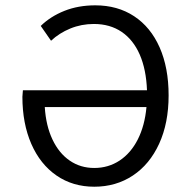

<svg xmlns="http://www.w3.org/2000/svg" viewBox="-20 -688 703 720"><path d="M337.4 -668Q420.9 -668 482.9 -627.2Q544.9 -586.4 578.6 -510.3Q612.3 -434.1 612.3 -330.1Q612.3 -226.6 576.9 -149.2Q541.5 -71.8 478.3 -29.8Q415 12.2 333.5 12.2Q252.9 12.2 191.9 -29.8Q130.9 -71.8 97.4 -148.4Q64 -225.1 64 -325.2Q64 -332 65.9 -349.6H531.2Q528.3 -427.2 504.2 -482.9Q480 -538.6 436.3 -568.4Q392.6 -598.1 332 -598.1Q285.2 -598.1 243.7 -581.1Q202.1 -564 171.4 -535.2L132.8 -590.8Q169.4 -626.5 221.4 -647.2Q273.4 -668 337.4 -668ZM333.5 -58.1Q386.2 -58.1 428.5 -85.9Q470.7 -113.8 496.8 -165.3Q522.9 -216.8 529.3 -286.6H147.9Q152.3 -216.3 176.8 -164.8Q201.2 -113.3 241.5 -85.7Q281.7 -58.1 333.5 -58.1Z"/></svg>

Font: Varta
Style: Regular
Weight: 400
Designer: Joana Correia, Viktoriya Grabowska, Eben Sorkin
Foundry: Sorkin Type
Version: Version 1.002; ttfautohint (v1.3) -l 8 -r 24 -G 200 -x 12 -H